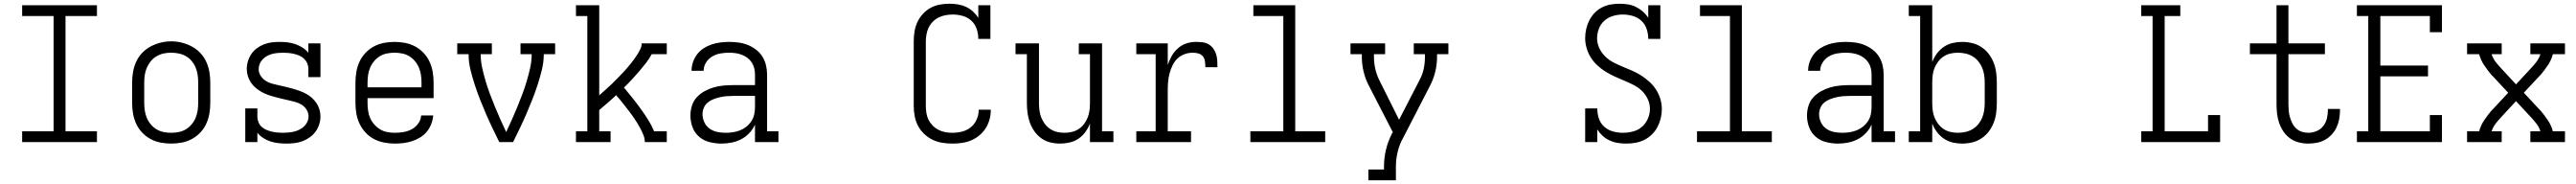

<svg xmlns="http://www.w3.org/2000/svg" viewBox="-20 -763 13840 988"><path d="M99 0V-58H268V-677H99V-735H501V-677H332V-58H501V0Z M900 8Q871 8 842.5 2.5Q814 -3 789 -16.5Q764 -30 744 -51Q724 -72 712 -98Q700 -124 695 -152.5Q690 -181 690 -210V-320Q690 -349 695 -377.5Q700 -406 712 -432Q724 -458 744 -479Q764 -500 789.5 -513.5Q815 -527 843 -534Q871 -541 900 -541Q929 -541 957 -534Q985 -527 1010.5 -513.5Q1036 -500 1056 -479Q1076 -458 1088 -432Q1100 -406 1105 -377.5Q1110 -349 1110 -320V-210Q1110 -181 1105 -152.5Q1100 -124 1088 -98Q1076 -72 1056 -51Q1036 -30 1011 -16.5Q986 -3 957.5 2.5Q929 8 900 8ZM900 -50Q920 -50 940.5 -54Q961 -58 978.5 -68.5Q996 -79 1009.5 -95Q1023 -111 1031 -130Q1039 -149 1042 -169.5Q1045 -190 1045 -210V-320Q1045 -341 1042 -361.5Q1039 -382 1031 -401Q1023 -420 1009.5 -436Q996 -452 978 -462Q960 -472 939.5 -476Q919 -480 898 -480Q878 -480 858 -475.5Q838 -471 820.5 -460.5Q803 -450 790 -434Q777 -418 769 -399.5Q761 -381 758 -360.5Q755 -340 755 -320V-210Q755 -190 758 -169.5Q761 -149 769 -130Q777 -111 790.5 -95Q804 -79 821.5 -68.5Q839 -58 859.5 -54Q880 -50 900 -50Z M1518 8Q1496 8 1475 5.5Q1454 3 1433.5 -3.5Q1413 -10 1394.5 -22Q1376 -34 1363 -50V0H1298V-181H1363V-136Q1363 -121 1369 -106.5Q1375 -92 1386 -82Q1397 -72 1411 -66Q1425 -60 1439.5 -56.5Q1454 -53 1469 -51.5Q1484 -50 1499 -50Q1499 -50 1499.5 -50Q1500 -50 1500 -50Q1515 -50 1530.5 -51.5Q1546 -53 1560.5 -56.5Q1575 -60 1589 -67Q1603 -74 1614 -84.5Q1625 -95 1631.5 -109Q1638 -123 1638 -138Q1638 -157 1627.5 -174Q1617 -191 1600.5 -201Q1584 -211 1565.5 -216Q1547 -221 1528.5 -225Q1510 -229 1491.5 -233.5Q1473 -238 1454.5 -243Q1436 -248 1418 -254.5Q1400 -261 1383.5 -270.5Q1367 -280 1352.5 -292.5Q1338 -305 1327.5 -321Q1317 -337 1311.5 -355.5Q1306 -374 1306 -393Q1306 -414 1312.5 -435Q1319 -456 1331 -473.5Q1343 -491 1360.5 -504Q1378 -517 1398.5 -525Q1419 -533 1440.5 -535.5Q1462 -538 1483 -538Q1504 -538 1525.5 -535.5Q1547 -533 1567 -526Q1587 -519 1605.5 -507.5Q1624 -496 1637 -480V-530H1702V-349H1637V-394Q1637 -409 1631 -423Q1625 -437 1614 -447.5Q1603 -458 1589.5 -464Q1576 -470 1561 -473.5Q1546 -477 1531 -478.5Q1516 -480 1501 -480Q1487 -480 1472 -478.5Q1457 -477 1443 -473.5Q1429 -470 1416 -463Q1403 -456 1392.5 -445.5Q1382 -435 1376 -421Q1370 -407 1370 -392Q1370 -373 1380.5 -356.5Q1391 -340 1407 -329.5Q1423 -319 1441.5 -314Q1460 -309 1478.5 -305Q1497 -301 1516 -296.5Q1535 -292 1553 -287Q1571 -282 1589 -275.5Q1607 -269 1624 -260Q1641 -251 1655.5 -238Q1670 -225 1680.5 -209.5Q1691 -194 1696.5 -175.5Q1702 -157 1702 -138Q1702 -116 1695 -94.5Q1688 -73 1675 -55.5Q1662 -38 1643.5 -25Q1625 -12 1604.5 -4.5Q1584 3 1562 5.5Q1540 8 1518 8Z M2102 8Q2073 8 2044.5 2.5Q2016 -3 1990.5 -16Q1965 -29 1945 -50.5Q1925 -72 1912.5 -98Q1900 -124 1895 -152.5Q1890 -181 1890 -210V-320Q1890 -349 1895 -377.5Q1900 -406 1912 -432Q1924 -458 1944 -479Q1964 -500 1989 -513.5Q2014 -527 2042.5 -532.5Q2071 -538 2100 -538Q2129 -538 2157.5 -532.5Q2186 -527 2211 -513.5Q2236 -500 2256 -479Q2276 -458 2288 -432Q2300 -406 2305 -377.5Q2310 -349 2310 -320V-236H1955V-210Q1955 -189 1958 -168.5Q1961 -148 1969 -129.5Q1977 -111 1991 -95Q2005 -79 2022.5 -68.5Q2040 -58 2060.5 -54Q2081 -50 2102 -50Q2125 -50 2148.5 -54Q2172 -58 2192.5 -69Q2213 -80 2227.5 -100Q2242 -120 2243 -143H2308Q2306 -120 2297.5 -97.5Q2289 -75 2274 -56.5Q2259 -38 2238.5 -25.5Q2218 -13 2195.5 -5.5Q2173 2 2149.5 5Q2126 8 2102 8ZM1955 -294H2245V-320Q2245 -340 2242 -360.5Q2239 -381 2231 -400Q2223 -419 2209.5 -435Q2196 -451 2178.5 -461.5Q2161 -472 2140.5 -476Q2120 -480 2100 -480Q2080 -480 2059.5 -476Q2039 -472 2021.5 -461.5Q2004 -451 1990.5 -435Q1977 -419 1969 -400Q1961 -381 1958 -360.5Q1955 -340 1955 -320Z M2663 0Q2644 -38 2626 -75.5Q2608 -113 2591.5 -151.5Q2575 -190 2559.5 -229Q2544 -268 2531 -308Q2518 -348 2508 -389Q2498 -430 2498 -472H2437V-530H2623V-472H2563Q2563 -435 2571 -399Q2579 -363 2589.5 -327.5Q2600 -292 2613 -257.5Q2626 -223 2640 -189Q2654 -155 2669 -121.5Q2684 -88 2700 -54Q2716 -88 2731 -121.5Q2746 -155 2760 -189Q2774 -223 2787 -257.5Q2800 -292 2810.5 -327.5Q2821 -363 2829 -399Q2837 -435 2837 -472H2777V-530H2963V-472H2902Q2902 -430 2892 -389Q2882 -348 2869 -308Q2856 -268 2840.5 -229Q2825 -190 2808.5 -151.5Q2792 -113 2774 -75.5Q2756 -38 2737 0Z M3075 0V-58H3136V-677H3075V-735H3200V-251Q3212 -261 3223 -271.5Q3234 -282 3245.5 -292Q3257 -302 3268 -312.5Q3279 -323 3289.5 -334Q3300 -345 3311 -356Q3322 -367 3332 -378Q3342 -389 3352 -400.5Q3362 -412 3371.5 -424Q3381 -436 3390 -448.5Q3399 -461 3407 -474Q3415 -487 3421.5 -501Q3428 -515 3428 -530H3563V-472H3482Q3468 -446 3450 -423Q3432 -400 3413 -378Q3394 -356 3374 -334.5Q3354 -313 3333 -293Q3356 -265 3378.5 -237Q3401 -209 3422 -180Q3443 -151 3462 -121Q3481 -91 3495 -58H3563V0H3445Q3445 -19 3438 -36.5Q3431 -54 3422.5 -70.5Q3414 -87 3404 -103Q3394 -119 3383.5 -134.5Q3373 -150 3361.5 -164.5Q3350 -179 3338.5 -194Q3327 -209 3315 -223.5Q3303 -238 3291 -252Q3269 -231 3246 -211.5Q3223 -192 3200 -172V-58H3261V0Z M3856 8Q3825 8 3793 0Q3761 -8 3737 -28.5Q3713 -49 3701.5 -79.5Q3690 -110 3690 -142Q3690 -169 3698 -195Q3706 -221 3724 -240.5Q3742 -260 3765.5 -273Q3789 -286 3814.5 -293.5Q3840 -301 3867 -303.5Q3894 -306 3920 -306H4037V-362Q4037 -380 4033 -396.5Q4029 -413 4019.5 -427.5Q4010 -442 3996 -452.5Q3982 -463 3966 -469Q3950 -475 3933 -477.5Q3916 -480 3898 -480Q3875 -480 3851.5 -476Q3828 -472 3807.5 -460Q3787 -448 3774 -427.5Q3761 -407 3761 -383H3696Q3696 -407 3704 -430Q3712 -453 3726.5 -472Q3741 -491 3761.5 -504Q3782 -517 3804.5 -524.5Q3827 -532 3851 -535Q3875 -538 3898 -538Q3924 -538 3949.5 -534.5Q3975 -531 3998.5 -521.5Q4022 -512 4042.5 -496.5Q4063 -481 4076.5 -459.5Q4090 -438 4096 -413Q4102 -388 4102 -362V-58H4163V0H4037V-94Q4026 -69 4006.5 -48.5Q3987 -28 3963 -15.5Q3939 -3 3911.5 2.5Q3884 8 3856 8ZM3879 -50Q3899 -50 3919 -53Q3939 -56 3957.5 -63.5Q3976 -71 3991.5 -83.5Q4007 -96 4018 -113Q4029 -130 4033 -149.5Q4037 -169 4037 -189V-248H3920Q3902 -248 3884 -246.5Q3866 -245 3848.5 -241Q3831 -237 3814 -230.5Q3797 -224 3783 -212.5Q3769 -201 3762 -184Q3755 -167 3755 -149Q3755 -127 3765 -106Q3775 -85 3793.5 -72Q3812 -59 3834.5 -54.5Q3857 -50 3879 -50Z M5097 8Q5070 8 5042.5 3.5Q5015 -1 4990.5 -13Q4966 -25 4945.5 -44.5Q4925 -64 4912.5 -88.5Q4900 -113 4895 -140Q4890 -167 4890 -195V-540Q4890 -566 4894 -592.5Q4898 -619 4909 -643Q4920 -667 4938 -687Q4956 -707 4979 -720Q5002 -733 5028.5 -738Q5055 -743 5081 -743Q5104 -743 5126.5 -739.5Q5149 -736 5170 -726.5Q5191 -717 5208 -701.5Q5225 -686 5237 -667V-735H5302V-554H5237Q5237 -581 5228.5 -607Q5220 -633 5200 -651.5Q5180 -670 5153.5 -677.5Q5127 -685 5100 -685Q5081 -685 5061.5 -681.5Q5042 -678 5024.5 -669.5Q5007 -661 4993 -647Q4979 -633 4970.5 -615.5Q4962 -598 4958.5 -578.5Q4955 -559 4955 -540V-195Q4955 -176 4958 -156.5Q4961 -137 4969.5 -120Q4978 -103 4991.5 -89Q5005 -75 5022.5 -66Q5040 -57 5059 -53.5Q5078 -50 5097 -50Q5124 -50 5150 -56.5Q5176 -63 5196.5 -79.5Q5217 -96 5228 -121Q5239 -146 5239 -172Q5239 -173 5239 -173.5Q5239 -174 5239 -174H5304Q5304 -173 5304 -172.5Q5304 -172 5304 -171Q5304 -146 5297 -120.5Q5290 -95 5276 -73.5Q5262 -52 5242 -35.5Q5222 -19 5198 -9Q5174 1 5148.5 4.5Q5123 8 5097 8Z M5677 8Q5650 8 5623.5 1.5Q5597 -5 5575.5 -20.5Q5554 -36 5538.5 -58Q5523 -80 5514 -105Q5505 -130 5501.5 -156.5Q5498 -183 5498 -210V-472H5437V-530H5563V-210Q5563 -190 5565.5 -170Q5568 -150 5575.5 -131.5Q5583 -113 5595 -97Q5607 -81 5624 -70Q5641 -59 5660.5 -54.5Q5680 -50 5700 -50Q5720 -50 5739.5 -54.5Q5759 -59 5776 -70Q5793 -81 5805 -97Q5817 -113 5824.5 -131.5Q5832 -150 5834.5 -170Q5837 -190 5837 -210V-472H5777V-530H5902V-58H5963V0H5837V-100Q5828 -76 5812.5 -54.5Q5797 -33 5775.5 -18.5Q5754 -4 5728 2Q5702 8 5677 8Z M6086 0V-58H6190V-472H6086V-530H6255V-414Q6263 -439 6276 -462Q6289 -485 6309 -503Q6329 -521 6354 -529.5Q6379 -538 6406 -538Q6423 -538 6441 -536Q6459 -534 6474 -525.5Q6489 -517 6499.5 -502.5Q6510 -488 6515 -471.5Q6520 -455 6521 -437.5Q6522 -420 6522 -402H6457Q6457 -417 6455 -432.5Q6453 -448 6444 -460Q6435 -472 6419.5 -476Q6404 -480 6389 -480Q6367 -480 6345 -472Q6323 -464 6307 -448.5Q6291 -433 6281 -412.5Q6271 -392 6265 -370Q6259 -348 6257 -325.5Q6255 -303 6255 -281V-58H6380V0Z M6699 0V-58H6876V-677H6715V-735H6940V-58H7101V0Z M7333 205V147H7417V131Q7417 86 7427.5 41.5Q7438 -3 7459 -44L7464 -54L7333 -308Q7316 -342 7307 -380Q7298 -418 7298 -457V-472H7237V-530H7423V-472H7363V-457Q7363 -425 7370 -394Q7377 -363 7391 -334L7498 -120L7609 -335Q7624 -363 7630.5 -394Q7637 -425 7637 -457V-472H7577V-530H7763V-472H7702V-457Q7702 -418 7693 -380Q7684 -342 7667 -308L7517 -17Q7515 -14 7514 -11.5Q7513 -9 7511 -6Q7496 26 7488.5 61Q7481 96 7481 131V205Z M8719 8Q8696 8 8673.5 4.5Q8651 1 8630 -8.5Q8609 -18 8592 -33.5Q8575 -49 8563 -68V0H8498V-181H8563Q8563 -154 8571.5 -127.5Q8580 -101 8600 -83Q8620 -65 8646.5 -57.5Q8673 -50 8700 -50Q8728 -50 8755 -57Q8782 -64 8802.5 -81.5Q8823 -99 8834.5 -125Q8846 -151 8846 -178Q8846 -206 8834 -231.5Q8822 -257 8802 -276Q8782 -295 8757 -307.5Q8732 -320 8706.5 -330.5Q8681 -341 8656 -352.5Q8631 -364 8607.5 -378.5Q8584 -393 8563.5 -412Q8543 -431 8528.5 -454Q8514 -477 8506 -504Q8498 -531 8498 -558Q8498 -583 8503.5 -607Q8509 -631 8520 -653Q8531 -675 8548 -693Q8565 -711 8587 -722.5Q8609 -734 8633 -738.5Q8657 -743 8682 -743Q8705 -743 8727.5 -739.5Q8750 -736 8770.5 -726Q8791 -716 8808 -701Q8825 -686 8837 -667V-735H8902V-554H8837Q8837 -581 8828.5 -607Q8820 -633 8800 -651.5Q8780 -670 8753.5 -677.5Q8727 -685 8700 -685Q8674 -685 8648 -677.5Q8622 -670 8602 -652.5Q8582 -635 8572 -609.5Q8562 -584 8562 -557Q8562 -530 8574 -504.5Q8586 -479 8606 -459.5Q8626 -440 8650.5 -427.5Q8675 -415 8700.5 -404.5Q8726 -394 8751.5 -383Q8777 -372 8800 -357Q8823 -342 8843.5 -323.5Q8864 -305 8879 -281.5Q8894 -258 8902 -231.5Q8910 -205 8910 -177Q8910 -152 8904 -127.5Q8898 -103 8886.5 -81Q8875 -59 8856.5 -41Q8838 -23 8816 -12Q8794 -1 8769 3.5Q8744 8 8719 8Z M9099 0V-58H9276V-677H9115V-735H9340V-58H9501V0Z M9856 8Q9825 8 9793 0Q9761 -8 9737 -28.5Q9713 -49 9701.5 -79.5Q9690 -110 9690 -142Q9690 -169 9698 -195Q9706 -221 9724 -240.5Q9742 -260 9765.5 -273Q9789 -286 9814.5 -293.5Q9840 -301 9867 -303.5Q9894 -306 9920 -306H10037V-362Q10037 -380 10033 -396.5Q10029 -413 10019.5 -427.5Q10010 -442 9996 -452.5Q9982 -463 9966 -469Q9950 -475 9933 -477.5Q9916 -480 9898 -480Q9875 -480 9851.5 -476Q9828 -472 9807.5 -460Q9787 -448 9774 -427.5Q9761 -407 9761 -383H9696Q9696 -407 9704 -430Q9712 -453 9726.5 -472Q9741 -491 9761.5 -504Q9782 -517 9804.5 -524.5Q9827 -532 9851 -535Q9875 -538 9898 -538Q9924 -538 9949.5 -534.5Q9975 -531 9998.5 -521.5Q10022 -512 10042.5 -496.5Q10063 -481 10076.5 -459.5Q10090 -438 10096 -413Q10102 -388 10102 -362V-58H10163V0H10037V-94Q10026 -69 10006.5 -48.5Q9987 -28 9963 -15.5Q9939 -3 9911.5 2.5Q9884 8 9856 8ZM9879 -50Q9899 -50 9919 -53Q9939 -56 9957.5 -63.5Q9976 -71 9991.5 -83.5Q10007 -96 10018 -113Q10029 -130 10033 -149.5Q10037 -169 10037 -189V-248H9920Q9902 -248 9884 -246.5Q9866 -245 9848.5 -241Q9831 -237 9814 -230.5Q9797 -224 9783 -212.5Q9769 -201 9762 -184Q9755 -167 9755 -149Q9755 -127 9765 -106Q9775 -85 9793.5 -72Q9812 -59 9834.5 -54.5Q9857 -50 9879 -50Z M10524 8Q10498 8 10472.5 2Q10447 -4 10425.5 -18.5Q10404 -33 10388 -54.5Q10372 -76 10363 -100V0H10237V-58H10298V-677H10237V-735H10363V-430Q10372 -454 10388 -475.5Q10404 -497 10425.5 -511.5Q10447 -526 10472.5 -532Q10498 -538 10524 -538Q10551 -538 10578 -531.5Q10605 -525 10627.5 -510Q10650 -495 10666.5 -473.5Q10683 -452 10693 -426.5Q10703 -401 10706.5 -374Q10710 -347 10710 -320V-210Q10710 -183 10706.5 -156Q10703 -129 10693 -103.5Q10683 -78 10666.5 -56.5Q10650 -35 10627.5 -20Q10605 -5 10578 1.5Q10551 8 10524 8ZM10501 -50Q10521 -50 10541.5 -54.5Q10562 -59 10579.5 -69.5Q10597 -80 10610 -95.5Q10623 -111 10631 -130Q10639 -149 10642 -169.5Q10645 -190 10645 -210V-320Q10645 -340 10642 -360.5Q10639 -381 10631 -400Q10623 -419 10610 -434.5Q10597 -450 10579.5 -460.5Q10562 -471 10541.5 -475.5Q10521 -480 10501 -480Q10481 -480 10461 -475.5Q10441 -471 10424.5 -460Q10408 -449 10395.5 -433Q10383 -417 10375.5 -398.5Q10368 -380 10365.5 -360Q10363 -340 10363 -320V-210Q10363 -190 10365.5 -170Q10368 -150 10375.5 -131.5Q10383 -113 10395.5 -97Q10408 -81 10424.5 -70Q10441 -59 10461 -54.5Q10481 -50 10501 -50Z M11486 0V-58H11547V-677H11486V-735H11696V-677H11612V-58H11845V-145H11910V0Z M12384 8Q12358 8 12332.5 1.5Q12307 -5 12286 -20Q12265 -35 12250.5 -56.5Q12236 -78 12227.5 -102Q12219 -126 12216 -152Q12213 -178 12213 -203V-472H12070V-530H12213V-735H12277V-530H12473V-472H12277V-203Q12277 -186 12278.5 -168.5Q12280 -151 12285 -134Q12290 -117 12298 -101Q12306 -85 12319 -73Q12332 -61 12349 -55.5Q12366 -50 12384 -50Q12406 -50 12428 -59Q12450 -68 12464 -86Q12478 -104 12483.5 -126Q12489 -148 12489 -171Q12489 -173 12489 -174.5Q12489 -176 12489 -178H12554Q12554 -176 12554 -173.5Q12554 -171 12554 -168Q12554 -145 12549.5 -122Q12545 -99 12535 -78Q12525 -57 12509 -40Q12493 -23 12473 -12Q12453 -1 12430 3.5Q12407 8 12384 8Z M12645 0V-58H12706V-677H12645V-735H13102V-590H13037V-677H12771V-411H13027V-353H12771V-58H13037V-145H13102V0Z M13237 0V-58H13302Q13310 -89 13328 -116Q13346 -143 13367 -168H13368Q13368 -168 13368 -168.5Q13368 -169 13368 -169Q13370 -171 13371.5 -172.5Q13373 -174 13375 -176L13458 -265L13375 -354Q13373 -356 13371.5 -357.5Q13370 -359 13368 -361Q13368 -361 13368 -361.5Q13368 -362 13368 -362H13367Q13346 -387 13328 -414Q13310 -441 13302 -472H13237V-530H13423V-472H13369Q13376 -449 13391 -430Q13406 -411 13422 -394L13500 -310L13578 -394Q13594 -411 13609 -430Q13624 -449 13631 -472H13577V-530H13763V-472H13698Q13690 -441 13672 -414Q13654 -387 13633 -362H13632Q13632 -362 13632 -361.5Q13632 -361 13632 -361Q13630 -359 13628.5 -357.5Q13627 -356 13625 -354L13542 -265L13625 -176Q13627 -174 13628.5 -172.5Q13630 -171 13632 -169Q13632 -169 13632 -168.5Q13632 -168 13632 -168H13633Q13654 -143 13672 -116Q13690 -89 13698 -58H13763V0H13577V-58H13631Q13624 -81 13609 -100Q13594 -119 13578 -136L13500 -220L13422 -136Q13406 -119 13391 -100Q13376 -81 13369 -58H13423V0Z"/></svg>

Font: Iosevka Curly Slab LtEx
Style: Regular
Weight: 300
Width: 7
Monospace: yes
Designer: Belleve Invis
Foundry: Belleve Invis
Version: Version 11.1.0; ttfautohint (v1.8.3)